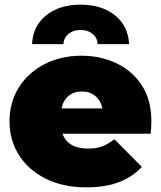

<svg xmlns="http://www.w3.org/2000/svg" viewBox="-20 -797 693 827"><path d="M352 10Q252 10 177.5 -27Q103 -64 62 -128.5Q21 -193 21 -274Q21 -357 61.5 -421Q102 -485 172.5 -521Q243 -557 331 -557Q412 -557 480.5 -525Q549 -493 590.5 -430Q632 -367 632 -274Q632 -262 631 -247.5Q630 -233 629 -221H249Q273 -157 359 -157Q397 -157 421.5 -167Q446 -177 473 -197L591 -78Q551 -35 492.5 -12.5Q434 10 352 10ZM245 -330H421Q414 -364 390.5 -383.5Q367 -403 333 -403Q298 -403 275 -383.5Q252 -364 245 -330ZM118 -607Q122 -686 179.5 -731.5Q237 -777 327 -777Q417 -777 474.5 -731.5Q532 -686 536 -607H401Q399 -635 378.5 -651.5Q358 -668 327 -668Q296 -668 275.5 -651.5Q255 -635 253 -607Z"/></svg>

Font: Montserrat Black
Style: Regular
Weight: 900
Designer: Julieta Ulanovsky
Foundry: Julieta Ulanovsky
Version: Version 9.000; ttfautohint (v1.8.4.7-5d5b)